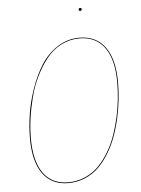

<svg xmlns="http://www.w3.org/2000/svg" viewBox="-57 -878 685 933"><g transform="rotate(-5 285.0 -411.5)"><path d="M361.8 -826.2Q361.8 -833.5 369.6 -833.5Q376.5 -833.5 376.5 -826.7Q376.5 -819.3 369.1 -819.3Q361.8 -819.3 361.8 -826.2ZM353 -689.9Q434.1 -689.9 477.8 -630.4Q521.5 -570.8 521.5 -457.5Q521.5 -418 517.1 -375.7Q512.7 -333.5 502.7 -287.4Q492.7 -241.2 477.5 -199Q462.4 -156.7 439.5 -118.4Q416.5 -80.1 388.2 -52Q359.9 -23.9 321.3 -7.3Q282.7 9.3 238.3 9.3Q157.2 9.3 114.3 -50.5Q71.3 -110.4 71.3 -222.7Q71.3 -279.3 80.8 -340.6Q90.3 -401.9 112.3 -464.8Q134.3 -527.8 165.8 -577.4Q197.3 -627 245.8 -658.4Q294.4 -689.9 353 -689.9ZM353 -686.5Q304.7 -686.5 262.9 -664.8Q221.2 -643.1 191.7 -605.7Q162.1 -568.4 139.2 -521.5Q116.2 -474.6 102.8 -421.9Q89.4 -369.1 82.5 -319.1Q75.7 -269 75.7 -222.7Q75.7 -111.8 117.4 -53.2Q159.2 5.4 238.3 5.4Q282.2 5.4 320.3 -11.2Q358.4 -27.8 386.5 -55.9Q414.6 -84 437.3 -122.1Q460 -160.2 474.6 -202.1Q489.3 -244.1 499.3 -289.8Q509.3 -335.4 513.4 -377.2Q517.6 -418.9 517.6 -458Q517.6 -569.8 475.1 -628.2Q432.6 -686.5 353 -686.5Z"/></g></svg>

Font: Fira Sans Compressed Four
Style: Italic
Weight: 100
Width: 3
Italic angle: -8°
Designer: Carrois Corporate & Edenspiekermann AG
Foundry: Carrois Corporate GbR & Edenspiekermann AG
Version: Version 4.203;PS 004.203;hotconv 1.0.88;makeotf.lib2.5.64775